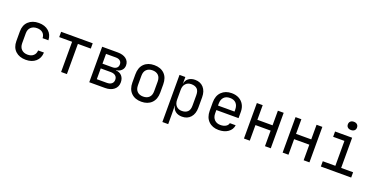

<svg xmlns="http://www.w3.org/2000/svg" viewBox="-27 -1696 5445 2795"><g transform="rotate(20 2696.0 -298.5)"><path d="M307.1 9.8Q207.5 9.8 147.5 -45.9Q87.4 -102.1 87.4 -200.2V-350.1Q87.4 -448.2 147.5 -503.9Q207.5 -560.1 307.1 -560.1Q402.3 -560.1 460.4 -508.8Q519 -458 522 -370.1H432.1Q429.2 -423.3 396 -451.7Q362.8 -480 307.1 -480Q248.5 -480 212.9 -446.3Q177.2 -412.6 177.7 -351.1V-200.2Q177.7 -138.2 212.9 -104Q248.5 -69.8 307.1 -69.8Q363.3 -69.8 396 -99.1Q429.2 -127.9 432.1 -180.2H522Q519 -92.3 460.4 -41Q402.3 9.8 307.1 9.8Z M853.5 0V-467.8H653.8V-549.8H1143.1V-467.8H943.4V0Z M1289.6 0V-549.8H1530.3Q1613.3 -549.8 1661.4 -512.9Q1709.5 -476.1 1709.5 -412.1Q1709.5 -366.2 1678 -334.7Q1646.5 -303.2 1596.2 -298.8V-294.9Q1656.2 -291 1689.2 -252.9Q1722.2 -214.8 1722.2 -154.8Q1722.2 -84 1671.1 -42Q1620.1 0 1533.2 0ZM1377.9 -319.8H1530.3Q1572.3 -319.8 1596.2 -339.8Q1620.1 -359.9 1620.1 -396Q1620.1 -431.2 1596.2 -451.2Q1572.3 -471.2 1530.3 -471.2H1377.9ZM1377.9 -79.1H1533.2Q1580.1 -79.1 1606.7 -101.1Q1633.3 -123 1633.3 -163.1Q1633.3 -202.1 1606.7 -224.1Q1580.1 -246.1 1533.2 -246.1H1377.9Z M2096.7 7.8Q1997.6 7.8 1939.5 -49.8Q1880.9 -107.9 1880.9 -211.9V-337.9Q1880.9 -442.9 1939 -500.5Q1997.1 -558.1 2096.7 -558.1Q2196.3 -558.1 2254.4 -500.5Q2312.5 -442.9 2312.5 -337.9V-211.9Q2312.5 -107.9 2253.9 -49.8Q2195.3 7.8 2096.7 7.8ZM2096.7 -71.8Q2155.3 -71.8 2189 -105Q2222.7 -138.2 2222.2 -202.1V-348.1Q2222.2 -412.1 2189 -444.8Q2155.3 -478 2096.7 -478Q2038.6 -478 2004.9 -444.8Q1970.7 -411.6 1970.7 -348.1V-202.1Q1970.7 -138.2 2004.9 -105Q2038.6 -71.8 2096.7 -71.8Z M2487.8 180.2V-549.8H2578.1V-444.8H2579.1Q2585.9 -499 2626 -529.3Q2666 -559.6 2727.5 -560.1Q2810.5 -560.1 2859.4 -505.4Q2908.2 -450.7 2908.7 -356V-194.8Q2908.7 -99.6 2859.4 -44.9Q2810.5 10.3 2727.5 9.8Q2666 9.8 2626 -21Q2585.9 -51.8 2579.1 -105H2576.2L2578.1 20V180.2ZM2697.3 -67.9Q2754.4 -67.9 2786.6 -98.1Q2818.8 -127.9 2818.4 -194.8V-355Q2818.4 -422.9 2786.6 -452.6Q2754.4 -481.9 2697.3 -481.9Q2642.6 -481.9 2610.4 -446.8Q2577.6 -411.6 2578.1 -350.1V-200.2Q2578.1 -138.2 2610.4 -103Q2642.6 -67.9 2697.3 -67.9Z M3294.9 9.8Q3197.8 9.8 3138.7 -48.3Q3079.1 -106.9 3079.1 -210V-339.8Q3079.1 -442.9 3138.7 -501.5Q3198.2 -560.1 3294.9 -560.1Q3359.4 -560.1 3408.2 -534.2Q3456.5 -508.3 3483.4 -460.9Q3510.3 -414.1 3510.7 -350.1V-252H3167V-200.2Q3167 -139.2 3202.1 -103.5Q3237.3 -67.9 3294.9 -67.9Q3344.2 -67.9 3377 -87.4Q3409.7 -106.9 3416.5 -140.1H3506.8Q3498 -71.3 3439.5 -30.3Q3381.3 9.8 3294.9 9.8ZM3167 -321.8H3422.9V-350.1Q3422.9 -415 3389.2 -450.7Q3355.5 -486.3 3294.9 -485.8Q3233.9 -485.8 3200.7 -450.7Q3167 -415 3167 -350.1Z M3686 0V-549.8H3776.4V-323.2H4011.7V-549.8H4101.6V0H4011.7V-241.2H3776.4V0Z M4285.2 0V-549.8H4375.5V-323.2H4610.8V-549.8H4700.7V0H4610.8V-241.2H4375.5V0Z M5106.9 -648.9Q5074.2 -648.9 5055.7 -666Q5036.6 -683.1 5036.6 -711.9Q5036.6 -741.7 5055.7 -759.3Q5074.7 -776.9 5106.9 -776.9Q5140.1 -776.9 5159.2 -759.3Q5178.2 -741.7 5178.2 -711.9Q5178.2 -683.1 5159.2 -666Q5140.1 -648.9 5106.9 -648.9ZM4877.4 0V-82H5072.3V-467.8H4897.5V-549.8H5162.1V-82H5347.2V0Z"/></g></svg>

Font: UDEV Gothic 35
Style: Regular
Weight: 400
Version: v2.1.0; ttfautohint (v1.8.4.7-5d5b-dirty) -l 6 -r 45 -G 200 